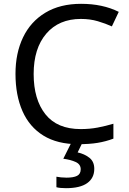

<svg xmlns="http://www.w3.org/2000/svg" viewBox="-20 -744 672 1004"><path d="M403 -645Q288 -645 222 -568Q156 -491 156 -357Q156 -224 217.5 -146.5Q279 -69 402 -69Q449 -69 491 -77Q533 -85 573 -97V-19Q533 -4 490.5 3Q448 10 389 10Q280 10 207 -35Q134 -80 97.5 -163Q61 -246 61 -358Q61 -466 100.5 -548.5Q140 -631 217 -677.5Q294 -724 404 -724Q517 -724 601 -682L565 -606Q532 -621 491.5 -633Q451 -645 403 -645ZM473 139Q473 187 436 213.5Q399 240 325 240Q293 240 275 235V180Q284 182 299 183.5Q314 185 328 185Q364 185 383 175.5Q402 166 402 141Q402 115 375.5 103Q349 91 311 86L354 0H412L386 53Q422 61 447.5 81Q473 101 473 139Z"/></svg>

Font: Noto Sans Chakma
Style: Regular
Weight: 400
Designer: Zachary Quinn Scheuren - Monotype Design Team
Foundry: Monotype Imaging Inc.
Version: Version 2.003; ttfautohint (v1.8.4.7-5d5b)